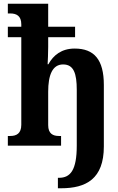

<svg xmlns="http://www.w3.org/2000/svg" viewBox="-20 -780 631 1028"><path d="M290 228H307C441 228 536 178 536 4V-325C536 -461 484 -520 380 -520C310 -520 266 -485 239 -436H235C236 -456 238 -495 238 -529V-581H382V-637H238V-760H22V-708H35C68 -708 94 -695 94 -650V-637H22V-581H94V-112C94 -65 68 -52 35 -52H22V0H307V-52H295C264 -52 238 -64 238 -110V-289C238 -377 260 -435 318 -435C375 -435 391 -386 391 -299V0C391 131 357 172 296 172H290Z"/></svg>

Font: Noto Serif SemiCondensed
Style: Bold
Weight: 700
Width: 4
Designer: Monotype Design Team
Foundry: Monotype Imaging Inc.
Version: Version 2.015